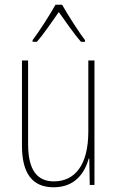

<svg xmlns="http://www.w3.org/2000/svg" viewBox="-20 -783 498 813"><path d="M243 -763H215C191 -720 144 -647 118 -613V-606H136C166 -640 203 -695 229 -732C257 -693 292 -641 323 -606H340V-613C320 -638 268 -718 243 -763ZM380 -527H354V-227C354 -82 296 -15 208 -15C138 -15 99 -62 99 -173V-527H73V-166C73 -49 117 10 207 10C300 10 339 -53 356 -112H358L360 0H380Z"/></svg>

Font: Noto Sans Devanagari Condensed Thin
Style: Regular
Weight: 100
Width: 3
Designer: Jelle Bosma - Monotype Design Team
Foundry: Monotype Imaging Inc.
Version: Version 2.004